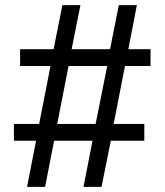

<svg xmlns="http://www.w3.org/2000/svg" viewBox="-20 -725 640 745"><path d="M85 0 120 -179H34V-244H132L176 -469H58V-534H188L222 -705H292L258 -534H407L441 -705H511L478 -534H564V-469H465L421 -244H540V-179H410L374 0H304L339 -179H190L155 0ZM202 -244H351L396 -469H246Z"/></svg>

Font: Nunito Sans 12pt ExtraLight 11pt Medium
Style: Regular
Weight: 500
Version: Version 3.101;gftools[0.9.27]